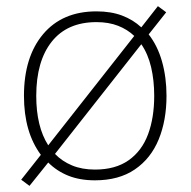

<svg xmlns="http://www.w3.org/2000/svg" viewBox="-20 -577 621 625"><path d="M522 -265Q522 -185 496.5 -123Q471 -61 419 -25.5Q367 10 289 10Q240 10 202.5 -5Q165 -20 137 -48L76 28L49 8L113 -73Q58 -147 58 -265Q58 -392 120.5 -466Q183 -540 294 -540Q341 -540 377 -526.5Q413 -513 440 -488L494 -557L521 -537L464 -465Q493 -428 507.5 -376.5Q522 -325 522 -265ZM98 -265Q98 -165 137 -104L417 -460Q395 -481 364.5 -493Q334 -505 294 -505Q199 -505 148.5 -441.5Q98 -378 98 -265ZM482 -265Q482 -315 472 -358Q462 -401 440 -433L159 -76Q182 -52 214.5 -38.5Q247 -25 289 -25Q356 -25 399 -55.5Q442 -86 462 -140Q482 -194 482 -265Z"/></svg>

Font: Noto Sans Devanagari ExtraLight
Style: Regular
Weight: 200
Designer: Jelle Bosma - Monotype Design Team
Foundry: Monotype Imaging Inc.
Version: Version 2.004; ttfautohint (v1.8.4.7-5d5b)